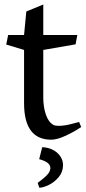

<svg xmlns="http://www.w3.org/2000/svg" viewBox="-20 -623 390 873"><path d="M17.1 -463.9H89.4L99.6 -570.8L176.8 -602.5V-463.9H331.5L323.7 -421.4L176.8 -396V-179.2Q176.8 -136.7 188.5 -102.3Q200.2 -67.9 222.7 -55.2Q231 -50.8 245.6 -50.8Q272.9 -50.8 304.7 -59.3Q336.4 -67.9 339.8 -68.4L349.1 -45.4Q319.3 -24.9 279.5 -6.3Q239.7 12.2 212.9 12.2Q89.4 12.2 89.4 -154.3V-396L8.3 -420.4ZM242.7 74.2Q253.9 85 260.3 98.6Q266.6 112.3 266.6 127.4Q266.6 158.7 247.1 182.1Q227.5 205.6 201.7 218Q175.8 230.5 158.7 230.5L151.4 208.5Q182.1 186 195.6 170.9Q209 155.8 209 141.1Q209 128.4 198 118.7Q187 108.9 158.2 100.6L171.9 46.4Q192.4 46.9 210.7 54Q229 61 242.7 74.2Z"/></svg>

Font: Vesper Libre
Style: Regular
Weight: 400
Designer: Robert Keller & Kimya Gandhi
Foundry: Mota Italic
Version: Version 1.058